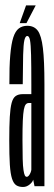

<svg xmlns="http://www.w3.org/2000/svg" viewBox="-20 -704 206 726"><path d="M67 3Q74.5 3 80.5 0.5Q86.5 -2 91.5 -6Q96.5 -10 100.2 -14.5Q104 -19 105.5 -24.5L110.5 0H148V-386.5Q148 -475 142.2 -522.2Q136.5 -569.5 122.8 -588Q109 -606.5 83 -606.5Q64.5 -606.5 51.2 -596.5Q38 -586.5 30.2 -562.5Q22.5 -538.5 18.8 -495.2Q15 -452 15.5 -385.5H66Q66.5 -457 67.5 -496.5Q68.5 -536 72.2 -552Q76 -568 83 -568Q90.5 -568 93.5 -551.8Q96.5 -535.5 97.5 -496Q98.5 -456.5 98.5 -386V-348H65.5Q49.5 -348 39.2 -340.8Q29 -333.5 24 -314.8Q19 -296 17 -262Q15 -228 15 -173Q15 -116 17.2 -81.2Q19.5 -46.5 25.5 -28.2Q31.5 -10 41.5 -3.5Q51.5 3 67 3ZM81 -35.5Q76.5 -35.5 73.8 -41Q71 -46.5 68.8 -61Q66.5 -75.5 65.8 -103Q65 -130.5 65 -175Q65 -219.5 66.2 -247.5Q67.5 -275.5 70.2 -289.8Q73 -304 77.5 -309.2Q82 -314.5 89 -314.5H98.5V-62Q98 -57.5 95.5 -51.2Q93 -45 89.2 -40.2Q85.5 -35.5 81 -35.5ZM54.5 -616.5H80L115 -683.5H78.5Z"/></svg>

Font: Anybody UltraCondensed Light
Style: Regular
Weight: 300
Width: 1
Version: Version 1.113;gftools[0.9.25]